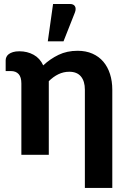

<svg xmlns="http://www.w3.org/2000/svg" viewBox="-20 -779 637 966"><path d="M8.5 0ZM545 166.5H407V-327.5Q407 -370.5 387.2 -394.2Q367.5 -418 328.5 -418Q299.5 -418 273.8 -405.5Q248 -393 225.5 -370.5V0H87.5V-359Q87.5 -391 73.8 -406.2Q60 -421.5 34.5 -421.5H8.5V-475.5Q8.5 -484 12.2 -492.2Q16 -500.5 24.2 -506.8Q32.5 -513 45.5 -517Q58.5 -521 77.5 -521Q117 -521 149 -503.5Q181 -486 197.5 -450Q232 -482.5 274.5 -503Q317 -523.5 370.5 -523.5Q412.5 -523.5 445.2 -509Q478 -494.5 500 -468.5Q522 -442.5 533.5 -406.5Q545 -370.5 545 -327.5ZM220.5 -571 247 -759H331.5Q350.5 -759 357.2 -747.2Q364 -735.5 357 -716.5L299.5 -571Z"/></svg>

Font: Lato Heavy
Style: Regular
Weight: 800
Designer: Lukasz Dziedzic
Foundry: tyPoland Lukasz Dziedzic
Version: Version 2.007; 2014-02-27